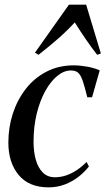

<svg xmlns="http://www.w3.org/2000/svg" viewBox="-20 -797 454 827"><path d="M189 10Q104.5 10 60.2 -43.5Q16 -97 16 -183Q16 -248 35.2 -307.5Q54.5 -367 91 -414Q127.5 -461 180 -488.2Q232.5 -515.5 298 -515.5Q324 -515.5 355 -510Q386 -504.5 409.5 -494L376.5 -378H356Q344.5 -425.5 335.8 -450.2Q327 -475 316 -484.2Q305 -493.5 285.5 -493.5Q255.5 -493.5 227 -470.2Q198.5 -447 175.2 -405.2Q152 -363.5 138.2 -307.5Q124.5 -251.5 124.5 -186Q124.5 -143.5 134.2 -109Q144 -74.5 164.2 -54Q184.5 -33.5 216.5 -33.5Q242 -33.5 265.8 -41.8Q289.5 -50 311.5 -64.8Q333.5 -79.5 353 -99.5L363 -80Q344 -55.5 317.5 -35Q291 -14.5 258.5 -2.2Q226 10 189 10ZM146 -561 130.5 -570 277 -777H351L414.5 -566.5L398.5 -561Q375 -591 351.8 -624.8Q328.5 -658.5 302 -700.5Q270 -665.5 232.5 -632.5Q195 -599.5 146 -561Z"/></svg>

Font: Merriweather 144pt
Style: Italic
Weight: 400
Italic angle: -7.8°
Version: Version 2.101